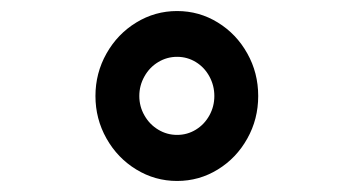

<svg xmlns="http://www.w3.org/2000/svg" viewBox="-20 -758 640 348"><path d="M153 -584Q153 -625.5 173 -661Q193 -696.5 227 -717.2Q261 -738 301 -738Q341 -738 374.8 -717.2Q408.5 -696.5 428.2 -661.2Q448 -626 448 -584Q448 -542 428.2 -506.8Q408.5 -471.5 374.8 -450.8Q341 -430 301 -430Q261 -430 227 -450.8Q193 -471.5 173 -507Q153 -542.5 153 -584ZM368.5 -584Q368.5 -603 359.5 -619.5Q350.5 -636 335 -645.5Q319.5 -655 301 -655Q282.5 -655 266.8 -645.5Q251 -636 241.8 -619.5Q232.5 -603 232.5 -584Q232.5 -565 241.8 -548.8Q251 -532.5 266.8 -523Q282.5 -513.5 301 -513.5Q319.5 -513.5 335 -523Q350.5 -532.5 359.5 -548.8Q368.5 -565 368.5 -584Z"/></svg>

Font: JuliaMono ExtraBold
Style: Regular
Weight: 800
Monospace: yes
Designer: cormullion
Foundry: corm
Version: Version 0.055; ttfautohint (v1.8.4)